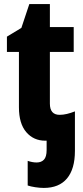

<svg xmlns="http://www.w3.org/2000/svg" viewBox="-20 -683 410 943"><path d="M195 240Q176 240 153 236.5Q130 233 116 228V107Q139 115 160 115Q183 115 196 101Q209 87 209 54V8H202Q145 8 109 -34Q73 -76 73 -156V-428H14V-503L85 -546L124 -663H225V-550H342V-428H225V-174Q225 -119 273 -119Q290 -119 309 -123.5Q328 -128 348 -136V58Q348 147 309 193.5Q270 240 195 240Z"/></svg>

Font: Noto Sans Condensed ExtraBold
Style: Regular
Weight: 800
Width: 3
Designer: Monotype Design Team
Foundry: Monotype Imaging Inc.
Version: Version 2.013; ttfautohint (v1.8.4.7-5d5b)